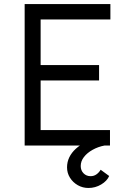

<svg xmlns="http://www.w3.org/2000/svg" viewBox="-20 -720 638 950"><path d="M102 0V-700H526.2V-623.7H181V-76.3H524.2V0ZM138.9 -321.8V-398.2H470.2V-321.8ZM417.7 210.1Q389 210.1 364.8 196.3Q340.7 182.5 326.2 159.3Q311.7 136.1 311.7 108.1Q311.7 81.4 323 58.1Q334.4 34.8 355.4 15.8Q376.4 -3.2 404.5 -17.4Q432.7 -31.6 466.7 -39.9L497.5 0Q465.5 6 438.3 21.2Q411.1 36.4 395.3 56.9Q379.4 77.4 379.4 101.5Q379.4 123.2 393.3 137.4Q407.2 151.7 428.3 151.7Q444.3 151.7 456.7 143.1Q469.1 134.6 478.1 119.9L520.2 150.8Q509.6 175.5 480.6 192.8Q451.6 210.1 417.7 210.1Z"/></svg>

Font: Lexend Medium
Style: Regular
Weight: 500
Designer: Bonnie Shaver-Troup, Thomas Jockin
Foundry: Lexend
Version: Version 1.005